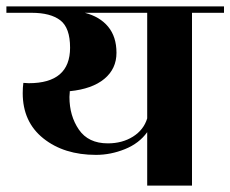

<svg xmlns="http://www.w3.org/2000/svg" viewBox="-40 -580 720 600"><path d="M660 -560V-540H560V0H420V-167Q395 -132 350.5 -114Q306 -96 260 -96Q160 -96 95.5 -147.5Q31 -199 31 -289Q31 -307 33 -321Q43 -320 50 -320Q179 -320 179 -431Q179 -493 148.5 -516.5Q118 -540 59 -540H-20V-560ZM178 -292 177 -277Q177 -218 206.5 -175Q236 -132 297 -132Q342 -132 375.5 -153Q409 -174 420 -210V-540H225Q272 -528 298 -496.5Q324 -465 324 -415Q324 -365 286 -333.5Q248 -302 178 -295Z"/></svg>

Font: Rozha One
Style: Regular
Weight: 400
Designer: Tim Donaldson, Indian Type Foundry
Foundry: Indian Type Foundry
Version: Version 1.300;PS 1.0;hotconv 1.0.78;makeotf.lib2.5.61930; tt